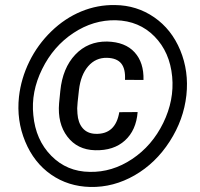

<svg xmlns="http://www.w3.org/2000/svg" viewBox="-20 -741 805 771"><path d="M532.7 -291Q526.9 -217.8 481.7 -176.8Q436.5 -135.7 361.8 -137.7Q290.5 -139.6 250.5 -192.4Q210.4 -245.1 217.3 -326.7L222.2 -376Q231.4 -467.8 282.2 -521.5Q333 -575.2 410.2 -574.2Q482.9 -572.3 520.5 -531Q558.1 -489.7 556.2 -419.9L481.9 -420.4Q484.4 -464.4 466.8 -486.1Q449.2 -507.8 409.7 -508.8Q364.3 -509.8 334.2 -475.1Q304.2 -440.4 297.1 -379.9Q290 -319.3 290 -306.2L291 -284.7Q293.5 -248 311.8 -226.6Q330.1 -205.1 362.3 -203.6Q443.8 -200.2 459 -290.5ZM113.8 -278.8Q123 -179.2 185.8 -115.5Q248.5 -51.8 340.3 -50.8Q430.2 -48.8 510.5 -102.3Q590.8 -155.8 635.5 -247.3Q680.2 -338.9 671.4 -433.1Q662.1 -531.7 600.6 -594.5Q539.1 -657.2 445.3 -659.7Q355 -661.6 274.7 -608.4Q194.3 -555.2 149.2 -463.6Q104 -372.1 113.8 -278.8ZM56.2 -352.5Q64.5 -425.8 97.9 -493.9Q131.3 -562 186 -615Q240.7 -668 306.4 -695.1Q372.1 -722.2 442.4 -720.7Q529.3 -719.7 599.1 -671.6Q668.9 -623.5 703.9 -539.1Q738.8 -454.6 728.5 -358.9Q717.8 -260.7 661.6 -173.3Q605.5 -85.9 520.8 -37.1Q436 11.7 342.8 9.8Q253.9 7.8 185.1 -40Q116.2 -87.9 81.1 -172.9Q45.9 -257.8 56.2 -352.5Z"/></svg>

Font: RobotoDraft Medium
Style: Italic
Weight: 500
Italic angle: -12°
Version: Version 2.001152; 2014